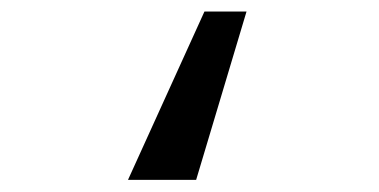

<svg xmlns="http://www.w3.org/2000/svg" viewBox="-20 -220 640 324"><path d="M311 83.5H196L325 -200.5H396Z"/></svg>

Font: JuliaMono Light
Style: Italic
Weight: 300
Italic angle: -9°
Monospace: yes
Designer: cormullion
Foundry: corm
Version: Version 0.054; ttfautohint (v1.8.4)